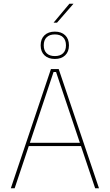

<svg xmlns="http://www.w3.org/2000/svg" viewBox="-20 -1009 588 1029"><path d="M352 -989H373.5V-988.5L285.5 -887.5H267.5V-888ZM38 0 253 -639H294.5L510.5 0H490L280.5 -623H267L58.5 0ZM127 -226V-243.5H421V-226ZM198 -765.5V-766.5Q198 -800.5 218.5 -820Q239 -839.5 274 -839.5Q309 -839.5 329.2 -820Q349.5 -800.5 349.5 -766.5V-765.5Q349.5 -732 329.2 -712.5Q309 -693 274 -693Q239 -693 218.5 -712.5Q198 -732 198 -765.5ZM214.5 -765.5Q214.5 -738.5 230 -723.5Q245.5 -708.5 274 -708.5Q302.5 -708.5 318 -723.5Q333.5 -738.5 333.5 -765.5V-766.5Q333.5 -794 318 -809.2Q302.5 -824.5 274 -824.5Q245.5 -824.5 230 -809.2Q214.5 -794 214.5 -766.5Z"/></svg>

Font: Anek Latin Thin
Style: Regular
Weight: 250
Designer: Yesha Goshar
Foundry: Ek Type
Version: Version 1.003